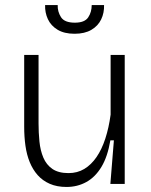

<svg xmlns="http://www.w3.org/2000/svg" viewBox="-20 -730 599 762"><path d="M244 12Q206 12 177.5 -0.5Q149 -13 129.5 -35Q110 -57 98 -86.5Q86 -116 81 -151.5Q76 -187 76 -227V-512H133V-240Q133 -204 136.5 -168.5Q140 -133 152 -104.5Q164 -76 188 -59.5Q212 -43 252 -43Q287 -43 314.5 -59.5Q342 -76 363 -106.5Q384 -137 398 -180Q412 -223 419 -275V-512H475V-222V0H418L432 -173H418Q407 -108 382.5 -67.5Q358 -27 322.5 -7.5Q287 12 244 12ZM159 -710H209Q208 -684 222 -662Q236 -640 277 -640Q316 -640 330 -661Q344 -682 344 -710H393Q394 -679 381.5 -653Q369 -627 342.5 -611.5Q316 -596 276 -596Q235 -596 208.5 -612Q182 -628 170 -654Q158 -680 159 -710Z"/></svg>

Font: Bricolage Grotesque ExtraLight
Style: Regular
Weight: 250
Designer: Mathieu Triay
Foundry: Atelier Triay
Version: Version 1.000;gftools[0.9.30]